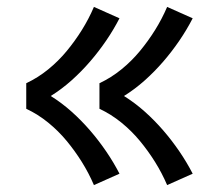

<svg xmlns="http://www.w3.org/2000/svg" viewBox="-20 -618 640 556"><path d="M464 -82Q449 -117 429 -149Q409 -181 385 -210Q361 -239 331.5 -263Q302 -287 268 -303V-377Q302 -393 331.5 -417Q361 -441 385 -470Q409 -499 429 -531Q449 -563 464 -598L538 -565Q521 -532 499.5 -500.5Q478 -469 453 -440Q428 -411 399.5 -385.5Q371 -360 339 -340Q371 -320 399.5 -294.5Q428 -269 453 -240Q478 -211 499.5 -179.5Q521 -148 538 -115ZM252 -82Q237 -117 217 -149Q197 -181 173 -210Q149 -239 119.5 -263Q90 -287 56 -303V-377Q90 -393 119.5 -417Q149 -441 173 -470Q197 -499 217 -531Q237 -563 252 -598L326 -565Q309 -532 287.5 -500.5Q266 -469 241 -440Q216 -411 187.5 -385.5Q159 -360 127 -340Q159 -320 187.5 -294.5Q216 -269 241 -240Q266 -211 287.5 -179.5Q309 -148 326 -115Z"/></svg>

Font: Bmono
Style: Regular
Weight: 400
Monospace: yes
Designer: Belleve Invis
Foundry: Belleve Invis
Version: Version 11.2.2; ttfautohint (v1.8.2)